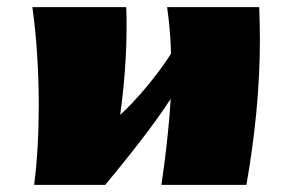

<svg xmlns="http://www.w3.org/2000/svg" viewBox="-20 -520 815 540"><path d="M276 0C339 -76 414 -170 460 -242C455 -157 445 -75 434 0C511 0 597 0 673 0C696 -131 711 -268 711 -410C711 -440 710 -470 709 -500C621 -500 537 -500 450 -500C456 -457 460 -413 461 -369C421 -306 363 -238 318 -197C329 -276 336 -363 336 -444C336 -463 336 -482 335 -500C247 -500 159 -500 71 -500C83 -415 89 -319 89 -225C89 -146 85 -69 76 0C142 0 209 0 276 0Z"/></svg>

Font: Ruslan Display
Style: Regular
Weight: 400
Designer: Denis Masharov, Vladimir Rabdu
Foundry: Denis Masharov, Vladimir Rabdu
Version: Version 1.001